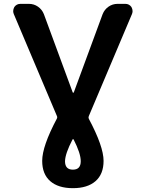

<svg xmlns="http://www.w3.org/2000/svg" viewBox="-20 -775 755 1002"><path d="M200.2 64.5Q200.2 -11.7 276.4 -155.3Q280.3 -162.1 277.3 -168.9L51.8 -702.1Q48.8 -710 48.8 -716.8Q48.8 -727.5 54.7 -738.3Q66.4 -754.9 86.9 -754.9H130.9Q157.2 -754.9 178.2 -740.2Q199.2 -725.6 209 -701.2L359.4 -293Q360.4 -291 362.3 -291Q364.3 -291 365.2 -293L515.6 -701.2Q525.4 -725.6 546.4 -740.2Q567.4 -754.9 593.8 -754.9H633.8Q654.3 -754.9 666 -738.3Q671.9 -727.5 671.9 -716.8Q671.9 -710 668.9 -702.1L443.4 -168.9Q440.4 -162.1 443.4 -155.3Q520.5 -10.7 520.5 64.5Q520.5 133.8 478.5 170.4Q436.5 207 360.4 207Q284.2 207 242.2 170.4Q200.2 133.8 200.2 64.5ZM364.3 -46.9Q363.3 -48.8 361.3 -48.8Q359.4 -48.8 358.4 -46.9Q320.3 26.4 319.3 66.4Q319.3 110.4 360.4 110.4Q401.4 110.4 401.4 66.4Q401.4 25.4 364.3 -46.9Z"/></svg>

Font: Gen Jyuu Gothic P Bold
Style: Bold
Weight: 700
Designer: [Source Han Sans]
Ryoko NISHIZUKA  (kana & ideographs); Paul D. Hunt (Latin, Greek & Cyrillic); Wenlong ZHANG  (bopomofo
Version: Version 1.002.20150607